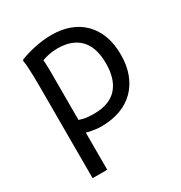

<svg xmlns="http://www.w3.org/2000/svg" viewBox="-183 -685 984 1046"><g transform="rotate(-30 309.0 -162.0)"><path d="M96 232V-348Q96 -366 95.5 -397Q95 -428 93.5 -459Q92 -490 88 -508L90 -516Q134 -534 187.5 -545Q241 -556 292 -556Q355 -556 405.5 -537Q456 -518 492 -481.5Q528 -445 547 -393Q566 -341 566 -274Q566 -207 546 -154Q526 -101 489 -64Q452 -27 399 -7.5Q346 12 280 12Q249 12 218.5 5.5Q188 -1 170 -5L176 -87Q188 -80 212.5 -74Q237 -68 280 -68Q376 -68 424 -121Q472 -174 472 -274Q472 -375 423 -425.5Q374 -476 284 -476Q250 -476 218.5 -468.5Q187 -461 167 -450L182 -478Q185 -463 186.5 -441Q188 -419 188 -396V232Z"/></g></svg>

Font: Kufam
Style: Regular
Weight: 400
Designer: Wael Morcos, Artur Schmal
Foundry: Original Type
Version: Version 1.301; ttfautohint (v1.8.3)